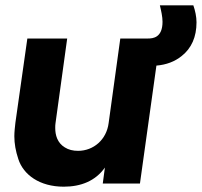

<svg xmlns="http://www.w3.org/2000/svg" viewBox="-20 -691 760 723"><path d="M220 12C284 12 339 -9 375 -60L367 0H507L569 -444C606 -447 638 -459 664 -480C701 -509 720 -552 720 -607C720 -628 715 -651 708 -671H582C587 -650 592 -628 592 -609C592 -549 556 -546 537 -546H433L389 -227C381 -165 332 -123 274 -123C255 -123 238 -127 224 -136C196 -153 188 -182 188 -209C188 -215 188 -221 189 -227L233 -546H83L38 -229C36 -211 34 -194 34 -178C34 -150 39 -122 49 -92C68 -33 129 12 220 12Z"/></svg>

Font: Plus Jakarta Sans ExtraBold
Style: Italic
Weight: 800
Italic angle: -8°
Designer: Gumpita Rahayu
Foundry: Tokotype
Version: Version 2.071;gftools[0.9.30]